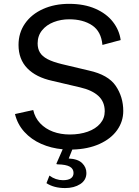

<svg xmlns="http://www.w3.org/2000/svg" viewBox="-20 -769 722 1000"><path d="M343.5 -68.5Q395.5 -68.5 437 -83.2Q478.5 -98 502 -125.5Q525.5 -153 525.5 -189.5Q525.5 -238.5 492.8 -269Q460 -299.5 397 -314L252 -348Q167.5 -366.5 122 -413.5Q76.5 -460.5 76.5 -535Q76.5 -598 110.2 -646.5Q144 -695 204 -722Q264 -749 340 -749Q418.5 -749 476.8 -723.5Q535 -698 568.2 -655Q601.5 -612 608.5 -560.5L513.5 -535Q507 -605.5 459.8 -637Q412.5 -668.5 340.5 -668.5Q297.5 -668.5 259.8 -654Q222 -639.5 199 -611Q176 -582.5 176 -543Q176 -515.5 187.8 -495.8Q199.5 -476 227.2 -461.2Q255 -446.5 302.5 -435L443.5 -401.5Q543.5 -379.5 582.8 -321.8Q622 -264 622 -191Q622 -136.5 590.2 -91.5Q558.5 -46.5 498.2 -19.2Q438 8 356.5 10L338 56.5Q386 59 408 80.8Q430 102.5 430 132Q430 169 398 189.8Q366 210.5 319 210.5Q261 210.5 222 185L237.5 145.5Q269.5 169.5 308 169.5Q335.5 169.5 349.2 159.8Q363 150 363 132Q363 110 343.5 99Q324 88 281 87Q276 87 274.5 85.5Q273 84 275 80.5L306.5 8.5Q246 3 194.5 -19.8Q143 -42.5 107 -82Q71 -121.5 58 -175L153 -196Q162 -155.5 189.2 -126.8Q216.5 -98 256.2 -83.2Q296 -68.5 343.5 -68.5Z"/></svg>

Font: 1883 Sans
Style: Regular
Weight: 400
Designer: 1883 Sans project is a fork of Public Sans.
Version: Version 1.009